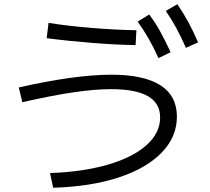

<svg xmlns="http://www.w3.org/2000/svg" viewBox="-20 -838 978 894"><path d="M725.6 -291Q725.6 -357.4 668.9 -390.1Q612.3 -422.9 497.1 -422.9Q422.4 -422.9 323.5 -408.4Q224.6 -394 84 -362.3L67.4 -430.7Q329.6 -490.2 499 -490.2Q649.4 -490.2 726.6 -441.2Q803.7 -392.1 803.7 -294.9Q803.7 -200.2 732.4 -127Q661.1 -53.7 530.8 -11.2Q400.4 31.2 227.5 36.1L212.9 -32.2Q366.7 -37.6 482.9 -71.5Q599.1 -105.5 662.4 -162.4Q725.6 -219.2 725.6 -291ZM197.3 -660.2 206.1 -731.4Q298.3 -716.8 408.9 -707.8Q519.5 -698.7 615.2 -697.3L611.3 -627.9Q521.5 -629.4 410.2 -638.2Q298.8 -647 197.3 -660.2ZM621.1 -737.3 674.8 -770.5Q703.1 -732.9 725.1 -693.1Q747.1 -653.3 774.4 -594.7L717.8 -567.4Q694.8 -618.7 671.6 -658.9Q648.4 -699.2 621.1 -737.3ZM752 -787.1 805.7 -818.4Q834.5 -776.4 857.4 -734.1Q880.4 -691.9 902.3 -640.6L845.7 -615.2Q822.8 -667.5 800.5 -708.3Q778.3 -749 752 -787.1Z"/></svg>

Font: Pretendard
Style: Regular
Weight: 400
Designer: Base glyphs from Inter by Rasmus Andersson; Hangeul glyphs from Noto Sans CJK(Source Han Sans) by Jang Soo-young and Kan
Foundry: Kil Hyung-jin
Version: Version 1.309